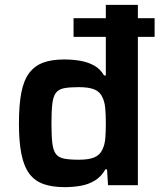

<svg xmlns="http://www.w3.org/2000/svg" viewBox="-20 -763 667 791"><path d="M283 -611V-688H617V-611ZM247 8Q196 8 160 -4.5Q124 -17 101.5 -46.5Q79 -76 68.5 -127Q58 -178 58 -254Q58 -331 68 -382Q78 -433 100.5 -462.5Q123 -492 158 -505Q193 -518 244 -518Q280 -518 311 -512.5Q342 -507 367 -493.5Q392 -480 409 -452H416V-743H548V0H425L421 -65H414Q397 -35 370.5 -19Q344 -3 312 2.5Q280 8 247 8ZM305 -105Q347 -105 369.5 -115Q392 -125 402 -147Q412 -168 414 -194.5Q416 -221 416 -255Q416 -292 413.5 -318Q411 -344 402 -362Q392 -385 369 -394.5Q346 -404 304 -404Q266 -404 243.5 -399.5Q221 -395 210 -380Q199 -365 195.5 -335Q192 -305 192 -255Q192 -204 195.5 -174Q199 -144 210 -129Q221 -114 244 -109.5Q267 -105 305 -105Z"/></svg>

Font: Saira SemiExpanded SemiBold
Style: Regular
Weight: 600
Width: 6
Designer: Hector Gatti with collaboration of the Omnibus-Type team
Foundry: Omnibus-Type
Version: Version 1.101